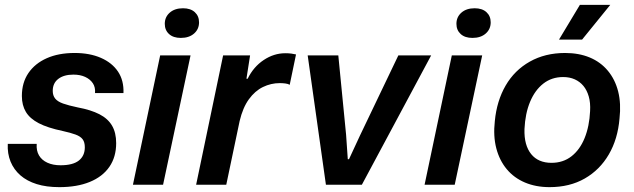

<svg xmlns="http://www.w3.org/2000/svg" viewBox="-20 -760 2609 790"><path d="M224 10Q171 10 131 -2.5Q91 -15 64 -38.5Q37 -62 23.5 -95Q10 -128 12 -168H131Q129 -140 140.5 -120.5Q152 -101 175 -90.5Q198 -80 229 -80Q280 -80 304.5 -99.5Q329 -119 329 -154Q329 -175 320 -187Q311 -199 290.5 -206.5Q270 -214 238 -221Q176 -234 139.5 -253Q103 -272 86.5 -299.5Q70 -327 70 -365Q70 -420 97 -459.5Q124 -499 172.5 -520.5Q221 -542 287 -542Q349 -542 395 -522Q441 -502 465.5 -465.5Q490 -429 488 -377H371Q373 -401 362 -417.5Q351 -434 330.5 -443.5Q310 -453 282 -453Q243 -453 220 -435.5Q197 -418 197 -386Q197 -367 207 -354.5Q217 -342 239.5 -334Q262 -326 300 -318Q354 -308 389 -290Q424 -272 441 -243Q458 -214 458 -171Q458 -114 430 -73.5Q402 -33 349.5 -11.5Q297 10 224 10Z M527 0 639 -532H764L651 0ZM724 -604Q693 -604 675.5 -620Q658 -636 658 -662Q658 -690 678.5 -708Q699 -726 733 -726Q764 -726 781.5 -710Q799 -694 799 -668Q799 -640 778.5 -622Q758 -604 724 -604Z M787 0 898 -532H1009L994 -436H999Q1023 -485 1065 -513Q1107 -541 1154 -541Q1168 -541 1179 -539.5Q1190 -538 1198 -536L1172 -411Q1166 -415 1154.5 -416.5Q1143 -418 1131 -418Q1095 -418 1062 -402Q1029 -386 1004 -351.5Q979 -317 966 -262L911 0Z M1321 0 1246 -532H1372L1404 -206L1411 -105H1416L1461 -202L1619 -532H1754L1469 0Z M1727 0 1839 -532H1964L1851 0ZM1924 -604Q1893 -604 1875.5 -620Q1858 -636 1858 -662Q1858 -690 1878.5 -708Q1899 -726 1933 -726Q1964 -726 1981.5 -710Q1999 -694 1999 -668Q1999 -640 1978.5 -622Q1958 -604 1924 -604Z M2241 10Q2185 10 2140 -9Q2095 -28 2065 -64Q2035 -100 2022 -150Q2009 -200 2016 -262Q2024 -345 2060.5 -408Q2097 -471 2160 -506.5Q2223 -542 2305 -542Q2362 -542 2406.5 -523.5Q2451 -505 2481 -469Q2511 -433 2523.5 -383.5Q2536 -334 2529 -272Q2522 -188 2485 -124.5Q2448 -61 2386 -25.5Q2324 10 2241 10ZM2249 -90Q2297 -90 2331.5 -117Q2366 -144 2385.5 -192Q2405 -240 2408 -303Q2410 -337 2402.5 -363Q2395 -389 2380.5 -406.5Q2366 -424 2345 -433.5Q2324 -443 2297 -443Q2250 -443 2215.5 -416Q2181 -389 2161 -341Q2141 -293 2138 -229Q2137 -195 2144 -169.5Q2151 -144 2165.5 -126Q2180 -108 2201 -99Q2222 -90 2249 -90ZM2280 -597 2366 -740H2491L2375 -597Z"/></svg>

Font: Mona Sans ExtraLight SemiBold
Style: Italic
Weight: 600
Italic angle: -11.6951°
Version: Version 2.000